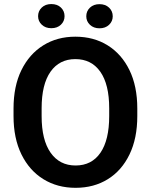

<svg xmlns="http://www.w3.org/2000/svg" viewBox="-20 -898 729 928"><path d="M643.6 -373.5V-336.9Q643.6 -229.5 606 -151.6Q568.4 -73.7 501.2 -32Q434.1 9.8 345.2 9.8Q257.3 9.8 189.7 -32Q122.1 -73.7 83.7 -151.6Q45.4 -229.5 45.4 -336.9V-373.5Q45.4 -481.4 83.5 -559.1Q121.6 -636.7 189 -678.7Q256.3 -720.7 344.2 -720.7Q433.1 -720.7 500.5 -678.7Q567.9 -636.7 605.7 -559.1Q643.6 -481.4 643.6 -373.5ZM507.8 -336.9V-374.5Q507.8 -490.2 464.8 -551.3Q421.9 -612.3 344.2 -612.3Q267.1 -612.3 224.1 -551.3Q181.2 -490.2 181.2 -374.5V-336.9Q181.2 -221.7 224.6 -159.9Q268.1 -98.1 345.2 -98.1Q423.3 -98.1 465.6 -159.9Q507.8 -221.7 507.8 -336.9ZM164.1 -819.8Q164.1 -844.7 181.9 -861.6Q199.7 -878.4 228 -878.4Q256.8 -878.4 274.4 -861.6Q292 -844.7 292 -819.8Q292 -795.4 274.4 -778.6Q256.8 -761.7 228 -761.7Q199.7 -761.7 181.9 -778.6Q164.1 -795.4 164.1 -819.8ZM397 -819.3Q397 -844.2 414.8 -861.1Q432.6 -877.9 460.9 -877.9Q489.3 -877.9 507.1 -861.1Q524.9 -844.2 524.9 -819.3Q524.9 -794.9 507.1 -778.1Q489.3 -761.2 460.9 -761.2Q432.6 -761.2 414.8 -778.1Q397 -794.9 397 -819.3Z"/></svg>

Font: Vazirmatn RD SemiBold
Style: Regular
Weight: 600
Designer: Saber Rastikerdar
Foundry: Saber Rastikerdar
Version: Version 32.102